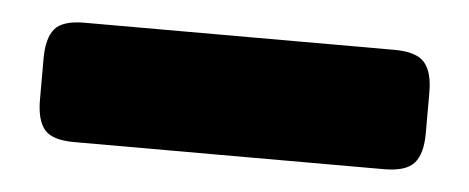

<svg xmlns="http://www.w3.org/2000/svg" viewBox="-27 -29 572 234"><g transform="rotate(5 259.0 88.0)"><path d="M23 113V63Q23 38 32.5 26.5Q42 15 69 15H448Q475 15 485 26.5Q495 38 495 63V113Q495 138 485 149.5Q475 161 448 161H69Q42 161 32.5 149.5Q23 138 23 113Z"/></g></svg>

Font: Mitr SemiBold
Style: Regular
Weight: 600
Designer: Thanarat Vachiruckul
Foundry: Cadson Demak
Version: Version 1.003